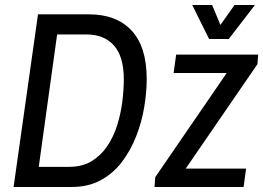

<svg xmlns="http://www.w3.org/2000/svg" viewBox="-20 -743 1046 763"><path d="M34 0 131 -686H334Q443 -686 503 -621.5Q563 -557 563 -429Q563 -376 553 -316.5Q543 -257 521 -201Q499 -145 464.5 -99.5Q430 -54 380.5 -27Q331 0 265 0ZM134 -80H255Q307 -80 344 -102.5Q381 -125 406 -162Q431 -199 445.5 -245Q460 -291 466 -338.5Q472 -386 472 -428Q472 -518 433 -562Q394 -606 324 -606H207ZM594 0 597 -39 881 -453H670L680 -526H1006L1003 -488L718 -73H958L948 0ZM811 -588 744 -723H823L856 -644L912 -723H993L889 -588Z"/></svg>

Font: Archivo Narrow
Style: Italic
Weight: 400
Italic angle: -8°
Designer: Hector Gatti
Foundry: Omnibus-Type
Version: Version 3.002